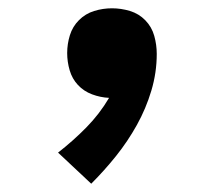

<svg xmlns="http://www.w3.org/2000/svg" viewBox="-20 -228 540 463"><path d="M200 215 120 140Q156 112 188 79.5Q220 47 243 8Q222 7 202 -0.5Q182 -8 168 -23Q154 -38 148 -58.5Q142 -79 142 -100Q142 -122 148.5 -143Q155 -164 170.5 -179.5Q186 -195 207 -201.5Q228 -208 250 -208Q272 -208 293.5 -201.5Q315 -195 330.5 -179Q346 -163 352 -141.5Q358 -120 358 -98Q358 -53 345 -9.5Q332 34 310 73.5Q288 113 260 148Q232 183 200 215Z"/></svg>

Font: Iosevka SS18 Heavy
Style: Regular
Weight: 900
Monospace: yes
Designer: Belleve Invis
Foundry: Belleve Invis
Version: Version 25.1.1; ttfautohint (v1.8.4)